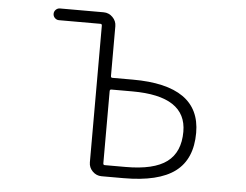

<svg xmlns="http://www.w3.org/2000/svg" viewBox="-52 -818 1103 860"><g transform="rotate(5 500.0 -388.0)"><path d="M444.3 -412.1Q437.5 -412.1 437.5 -404.3V-80.1Q437.5 -72.3 444.3 -72.3H538.1Q665 -72.3 723.6 -116.2Q782.2 -160.2 782.2 -252Q782.2 -412.1 539.1 -412.1ZM377 -693.4Q377 -701.2 370.1 -701.2H183.6Q172.9 -701.2 165 -709Q157.2 -716.8 157.2 -727.5Q157.2 -738.3 165 -746.1Q172.9 -753.9 183.6 -753.9H379.9Q403.3 -753.9 420.4 -736.8Q437.5 -719.7 437.5 -696.3V-472.7Q437.5 -464.8 444.3 -464.8H536.1Q839.8 -464.8 839.8 -252Q839.8 -133.8 765.1 -77.6Q690.4 -21.5 533.2 -21.5H434.6Q411.1 -21.5 394 -38.6Q377 -55.7 377 -79.1Z"/></g></svg>

Font: Rounded Mgen+ 1m light
Style: Regular
Weight: 200
Designer: [Source Han Sans]
Ryoko NISHIZUKA  (kana & ideographs); Paul D. Hunt (Latin, Greek & Cyrillic); Wenlong ZHANG  (bopomofo
Version: Version 1.059.20150602